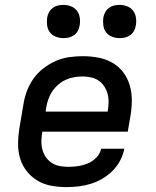

<svg xmlns="http://www.w3.org/2000/svg" viewBox="-20 -758 640 786"><path d="M252 8Q221 8 190.5 2.5Q160 -3 134.5 -18Q109 -33 90.5 -56Q72 -79 63 -107.5Q54 -136 54 -167.5Q54 -199 59 -231L76 -331Q80 -358 90 -385Q100 -412 117 -436Q134 -460 158 -478.5Q182 -497 208.5 -508.5Q235 -520 263 -524Q291 -528 318 -528Q350 -528 380.5 -522.5Q411 -517 437.5 -502.5Q464 -488 482.5 -464.5Q501 -441 510 -412.5Q519 -384 519.5 -352.5Q520 -321 515 -289L503 -219H153V-217Q150 -199 149.5 -181Q149 -163 153.5 -146Q158 -129 167.5 -115Q177 -101 191.5 -91.5Q206 -82 223.5 -78.5Q241 -75 259 -75Q279 -75 299.5 -78Q320 -81 339.5 -89Q359 -97 374.5 -113Q390 -129 394 -149H489Q484 -124 472 -101Q460 -78 441 -59Q422 -40 399 -26.5Q376 -13 351.5 -5.5Q327 2 302 5Q277 8 252 8ZM167 -301H421V-303Q424 -321 424.5 -339Q425 -357 420.5 -373.5Q416 -390 407 -404Q398 -418 384.5 -427.5Q371 -437 353.5 -441Q336 -445 318 -445Q301 -445 283.5 -442Q266 -439 249.5 -431.5Q233 -424 218.5 -411.5Q204 -399 194 -384Q184 -369 178 -352Q172 -335 169 -317ZM469 -602Q453 -602 438 -608Q423 -614 414 -626Q405 -638 403 -654Q401 -670 403 -686Q405 -698 411 -708.5Q417 -719 426.5 -726Q436 -733 447 -735.5Q458 -738 470 -738Q486 -738 501 -732Q516 -726 525 -714Q534 -702 536.5 -686Q539 -670 536 -654Q534 -642 528.5 -631.5Q523 -621 513 -614Q503 -607 492 -604.5Q481 -602 469 -602ZM239 -602Q223 -602 208 -608Q193 -614 184 -626Q175 -638 173 -654Q171 -670 173 -686Q175 -698 181 -708.5Q187 -719 196.5 -726Q206 -733 217 -735.5Q228 -738 240 -738Q256 -738 271 -732Q286 -726 295 -714Q304 -702 306.5 -686Q309 -670 306 -654Q304 -642 298.5 -631.5Q293 -621 283 -614Q273 -607 262 -604.5Q251 -602 239 -602Z"/></svg>

Font: Iosevka Md Ex Obl
Style: Regular
Weight: 500
Width: 7
Italic angle: -9°
Monospace: yes
Designer: Belleve Invis
Foundry: Belleve Invis
Version: Version 32.5.0; ttfautohint (v1.8.4)